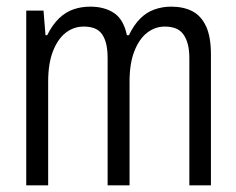

<svg xmlns="http://www.w3.org/2000/svg" viewBox="-20 -558 709 578"><path d="M59 0V-526H111L117 -452H122Q138 -484 158 -503Q178 -522 201.5 -530Q225 -538 252 -538Q294 -538 323 -519Q352 -500 362 -452H368Q383 -483 402 -502Q421 -521 445 -529.5Q469 -538 495 -538Q532 -538 558.5 -524.5Q585 -511 600 -479.5Q615 -448 615 -394V0H550V-382Q550 -407 545.5 -424.5Q541 -442 532 -454.5Q523 -467 509 -472.5Q495 -478 476 -478Q447 -478 423 -459.5Q399 -441 384.5 -404Q370 -367 370 -312V0H304V-382Q304 -407 300 -424.5Q296 -442 287.5 -454.5Q279 -467 265 -472.5Q251 -478 232 -478Q202 -478 178 -459.5Q154 -441 139.5 -404Q125 -367 125 -312V0Z"/></svg>

Font: Archivo Condensed Light
Style: Regular
Weight: 300
Width: 3
Designer: Hector Gatti
Foundry: Omnibus-Type
Version: Version 2.001